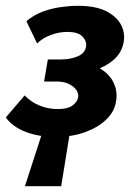

<svg xmlns="http://www.w3.org/2000/svg" viewBox="-36 -458 467 662"><path d="M50 184 118 -26H209L175 184ZM155 14Q97 14 52 -3.5Q7 -21 -16 -53L49 -129Q71 -106 100.5 -94Q130 -82 164 -82Q197 -82 213 -93.5Q229 -105 233 -120Q236 -134 228 -146.5Q220 -159 202.5 -168Q185 -177 159 -177H116L129 -253H173Q207 -253 232.5 -264Q258 -275 261 -299Q263 -317 248 -332.5Q233 -348 196 -348Q168 -348 139.5 -337.5Q111 -327 92 -308L55 -385Q80 -406 110.5 -417.5Q141 -429 173 -433.5Q205 -438 232 -438Q296 -438 333 -418Q370 -398 383.5 -368Q397 -338 389 -306Q381 -273 354.5 -250.5Q328 -228 290 -216Q252 -204 209 -204L215 -243Q273 -243 308 -222.5Q343 -202 357 -170Q371 -138 363 -103Q357 -71 329 -44.5Q301 -18 256.5 -2Q212 14 155 14Z"/></svg>

Font: Ysabeau Office ExtraBold
Style: Italic
Weight: 800
Italic angle: -12°
Designer: Christian Thalmann (Catharsis Fonts)
Version: Version 2.001;gftools[0.9.30]; featfreeze: tnum,lnum,ss02